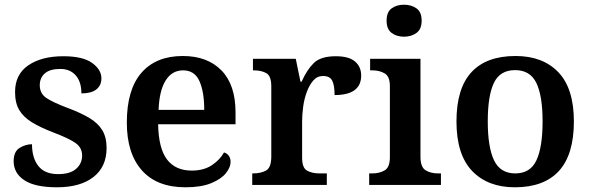

<svg xmlns="http://www.w3.org/2000/svg" viewBox="-20 -786 2510 816"><path d="M222 10Q129 10 83.5 -20Q38 -50 38 -101Q38 -142 63.5 -157.5Q89 -173 116 -173Q116 -115 143 -80.5Q170 -46 227 -46Q278 -46 303.5 -68.5Q329 -91 329 -125Q329 -158 302 -177.5Q275 -197 207 -223Q152 -244 116 -266Q80 -288 62 -318Q44 -348 44 -395Q44 -470 100.5 -508.5Q157 -547 249 -547Q332 -547 371.5 -518.5Q411 -490 411 -453Q411 -423 389.5 -406Q368 -389 326 -389Q326 -438 302 -465.5Q278 -493 236 -493Q192 -493 170.5 -474Q149 -455 149 -424Q149 -389 176.5 -370Q204 -351 271 -326Q324 -306 360 -284.5Q396 -263 414.5 -233Q433 -203 433 -157Q433 -77 377 -33.5Q321 10 222 10Z M768 10Q647 10 583 -62Q519 -134 519 -265Q519 -405 581 -476.5Q643 -548 757 -548Q861 -548 921 -487Q981 -426 981 -308V-258H652Q654 -155 690 -108Q726 -61 795 -61Q846 -61 880.5 -84Q915 -107 932 -138Q944 -135 952 -124.5Q960 -114 960 -98Q960 -75 940 -50Q920 -25 877.5 -7.5Q835 10 768 10ZM848 -319Q848 -396 827.5 -441.5Q807 -487 758 -487Q711 -487 684 -444Q657 -401 654 -319Z M1052 0V-49H1055Q1089 -49 1111 -61.5Q1133 -74 1133 -121V-419Q1133 -463 1112 -475Q1091 -487 1058 -487H1055V-536H1237L1257 -439H1262Q1284 -489 1313.5 -518Q1343 -547 1407 -547Q1463 -547 1489 -524.5Q1515 -502 1515 -465Q1515 -382 1402 -382Q1402 -423 1392 -443Q1382 -463 1353 -463Q1328 -463 1311.5 -444Q1295 -425 1284 -395.5Q1273 -366 1268.5 -332.5Q1264 -299 1264 -270V-116Q1264 -72 1285.5 -60.5Q1307 -49 1338 -49H1369V0Z M1697 -630Q1666 -630 1644.5 -646Q1623 -662 1623 -698Q1623 -735 1644.5 -750.5Q1666 -766 1697 -766Q1728 -766 1750 -750.5Q1772 -735 1772 -698Q1772 -662 1750 -646Q1728 -630 1697 -630ZM1549 0V-49H1562Q1593 -49 1615 -62Q1637 -75 1637 -118V-420Q1637 -461 1615 -474Q1593 -487 1562 -487H1553V-536H1767V-120Q1767 -76 1788.5 -62.5Q1810 -49 1842 -49H1854V0Z M2168 10Q2053 10 1986.5 -59.5Q1920 -129 1920 -270Q1920 -410 1983.5 -479Q2047 -548 2171 -548Q2287 -548 2353 -479Q2419 -410 2419 -270Q2419 -129 2355.5 -59.5Q2292 10 2168 10ZM2170 -49Q2234 -49 2260 -105Q2286 -161 2286 -270Q2286 -379 2259.5 -433.5Q2233 -488 2169 -488Q2105 -488 2079 -433.5Q2053 -379 2053 -270Q2053 -161 2079.5 -105Q2106 -49 2170 -49Z"/></svg>

Font: Noto Serif Malayalam SemiBold
Style: Regular
Weight: 600
Designer: Indian type Foundry, Jelle Bosma, Monotype Design Team
Foundry: Monotype Imaging Inc.
Version: Version 2.104; ttfautohint (v1.8.4.7-5d5b)